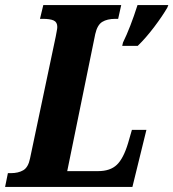

<svg xmlns="http://www.w3.org/2000/svg" viewBox="-40 -734 681 754"><path d="M-9 -54H2Q32 -54 51.5 -65.5Q71 -77 78 -112L179 -591Q180 -598 182.5 -610Q185 -622 185 -628Q185 -647 171 -653.5Q157 -660 128 -660H117L130 -714H436L424 -660H413Q381 -660 361.5 -648Q342 -636 334 -600L224 -62H345Q393 -62 419 -87Q445 -112 463 -172L478 -224H535L480 0H-20ZM443 -567Q472 -626 500 -714H621L617 -704Q598 -671 565.5 -628Q533 -585 501 -554H440Z"/></svg>

Font: Noto Serif CondExtraBold
Style: Italic
Weight: 800
Width: 3
Italic angle: -12°
Designer: Monotype Design Team
Foundry: Monotype Imaging Inc.
Version: Version 1.001